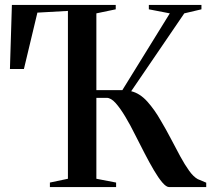

<svg xmlns="http://www.w3.org/2000/svg" viewBox="-20 -763 864 783"><path d="M183.5 0V-18.5L257 -34V-718.5L132.5 -711.5L77.5 -481.5H20.5L28.5 -743H452V-725L373 -708.5V-395.5H479L672.5 -708.5L587 -725V-743H801.5V-725L731.5 -708.5L515 -391Q550.5 -382.5 580.8 -348.8Q611 -315 635.5 -271.5Q657 -235.5 676.8 -197.5Q696.5 -159.5 715 -125.5Q733.5 -91.5 751.2 -66.8Q769 -42 786.5 -32.5L821 -18V0H670Q658 0 642 -18.8Q626 -37.5 607.8 -68.5Q589.5 -99.5 570 -137.2Q550.5 -175 531.5 -212.5Q511.5 -253 491 -287.2Q470.5 -321.5 451.5 -342.8Q432.5 -364 415 -364H373V-34L453.5 -18.5V0Z"/></svg>

Font: Merriweather 144pt Medium
Style: Regular
Weight: 500
Version: Version 2.100